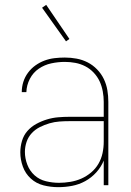

<svg xmlns="http://www.w3.org/2000/svg" viewBox="-20 -766 540 794"><path d="M221 8Q190 8 160 0.5Q130 -7 107.5 -27.5Q85 -48 74.5 -77Q64 -106 64 -136Q64 -160 71 -183.5Q78 -207 93.5 -224.5Q109 -242 130 -253.5Q151 -265 174 -272Q197 -279 220.5 -281Q244 -283 268 -283H409V-345Q409 -366 405 -388Q401 -410 392 -429.5Q383 -449 367.5 -465.5Q352 -482 332.5 -492Q313 -502 291.5 -506Q270 -510 248 -510Q220 -510 192 -504Q164 -498 140.5 -482Q117 -466 103.5 -440Q90 -414 89 -385H70Q70 -407 76.5 -427.5Q83 -448 96 -465.5Q109 -483 126.5 -495.5Q144 -508 164 -515.5Q184 -523 205.5 -525.5Q227 -528 248 -528Q273 -528 297 -523.5Q321 -519 342.5 -508Q364 -497 381.5 -479Q399 -461 409.5 -439Q420 -417 424 -393Q428 -369 428 -345V0H409V-102Q398 -75 378 -53Q358 -31 332.5 -17Q307 -3 278.5 2.5Q250 8 221 8ZM224 -10Q247 -10 271 -14Q295 -18 316.5 -27.5Q338 -37 356.5 -52.5Q375 -68 387 -88.5Q399 -109 404 -132.5Q409 -156 409 -180V-265H268Q247 -265 226 -263.5Q205 -262 184.5 -256Q164 -250 145 -240.5Q126 -231 111.5 -215.5Q97 -200 90 -179.5Q83 -159 83 -138Q83 -111 93 -85Q103 -59 123 -41Q143 -23 170 -16.5Q197 -10 224 -10ZM253 -595 154 -734 171 -746 267 -605Z"/></svg>

Font: Iosevka Curly Thin
Style: Regular
Weight: 100
Monospace: yes
Designer: Belleve Invis
Foundry: Belleve Invis
Version: Version 22.1.2; ttfautohint (v1.8.4)